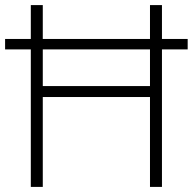

<svg xmlns="http://www.w3.org/2000/svg" viewBox="-20 -734 758 754"><path d="M101 0V-540H0V-581H101V-714H148V-581H569V-714H616V-581H717V-540H616V0H569V-353H148V0ZM148 -396H569V-540H148Z"/></svg>

Font: Noto Sans Oriya ExtraLight
Style: Regular
Weight: 250
Version: Version 2.003